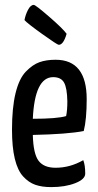

<svg xmlns="http://www.w3.org/2000/svg" viewBox="-20 -754 400 784"><path d="M220 -571Q214 -571 152.5 -615Q91 -659 80 -672Q84 -694 94.5 -714Q105 -734 118 -734Q125 -734 180.5 -686Q236 -638 252 -616Q239 -571 220 -571ZM207 -69Q266 -69 320 -100Q328 -80 328 -45Q328 -22 287 -6Q246 10 189 10Q151 10 124 0.5Q97 -9 74.5 -33.5Q52 -58 40.5 -105.5Q29 -153 29 -224Q29 -314 43.5 -373.5Q58 -433 85.5 -461.5Q113 -490 141 -500Q169 -510 207 -510Q334 -510 334 -349Q334 -267 322 -219Q256 -206 114 -203Q116 -126 137.5 -97.5Q159 -69 207 -69ZM197 -439Q122 -439 114 -269Q213 -269 250 -280Q255 -303 255 -340Q254 -395 241.5 -417Q229 -439 197 -439Z"/></svg>

Font: Yanone Kaffeesatz
Style: Regular
Weight: 400
Designer: Yanone (Cyrillic: Daniel Pouzeot)
Foundry: Yanone
Version: Version 1.003;PS 001.003;hotconv 1.0.88;makeotf.lib2.5.64775